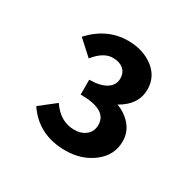

<svg xmlns="http://www.w3.org/2000/svg" viewBox="-111 -1008 722 711"><g transform="rotate(30 250.0 -652.5)"><path d="M247.1 -418Q131.8 -418 72.3 -506.8L138.7 -558.6Q177.7 -501 237.3 -501Q267.6 -501 287.1 -517.1Q306.6 -533.2 306.6 -561.5Q306.6 -626 193.4 -626V-689.5Q239.3 -689.5 265.1 -705.6Q291 -721.7 291 -751Q291 -775.4 274.4 -789.6Q257.8 -803.7 229.5 -803.7Q189.5 -803.7 152.3 -756.8L89.8 -813.5Q157.2 -886.7 247.1 -886.7Q310.5 -886.7 354.5 -853.5Q398.4 -820.3 398.4 -765.6Q398.4 -700.2 330.1 -662.1Q367.2 -648.4 391.1 -620.1Q415 -591.8 415 -553.7Q415 -494.1 365.7 -456.1Q316.4 -418 247.1 -418Z"/></g></svg>

Font: GenEi Gothic M Regular
Style: Bold
Weight: 700
Designer: o_tamon (Modified); [Source Han Sans]
Ryoko NISHIZUKA  (kana & ideographs); Paul D. Hunt (Latin, Greek & Cyrillic); Wenl
Version: Version 1.1a;Original Version 1.004